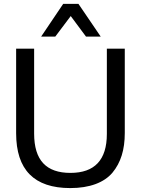

<svg xmlns="http://www.w3.org/2000/svg" viewBox="-20 -963 770 994"><path d="M266.1 -773.4 346.2 -879.9 425.3 -773.4H501.5L386.2 -942.9H307.1L192.9 -773.4ZM343.8 10.7C443.8 10.7 518.6 -17.6 562 -68.8C605.5 -121.1 626 -188 626 -274.4V-710.9H533.2V-269.5C533.2 -135.3 470.2 -67.9 344.7 -67.9C220.2 -67.9 156.7 -132.3 156.7 -271.5V-710.9H63.5V-273.4C63.5 -84 156.7 10.7 343.8 10.7Z"/></svg>

Font: Ride
Style: Regular
Weight: 400
Version: Version 3.000